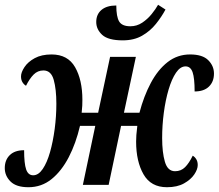

<svg xmlns="http://www.w3.org/2000/svg" viewBox="-36 -774 916 804"><path d="M83 10Q32 10 8 -14Q-16 -38 -16 -70Q-16 -104 5 -124.5Q26 -145 65 -145Q65 -89 73.5 -64.5Q82 -40 103 -40Q125 -40 143 -66.5Q161 -93 173.5 -137Q186 -181 193 -234Q200 -287 200 -340Q200 -400 189 -439.5Q178 -479 146 -479Q122 -479 105 -462Q88 -445 73 -415Q65 -419 58.5 -429Q52 -439 52 -454Q52 -471 66.5 -493Q81 -515 109.5 -530.5Q138 -546 180 -546Q248 -546 278.5 -492.5Q309 -439 309 -356Q309 -344 308.5 -332Q308 -320 306 -302H375L425 -536H533L483 -302H548Q566 -371 595.5 -426.5Q625 -482 666 -514Q707 -546 760 -546Q812 -546 836 -522Q860 -498 860 -466Q860 -432 839 -411.5Q818 -391 779 -391Q779 -447 770.5 -471.5Q762 -496 741 -496Q719 -496 701 -469.5Q683 -443 670 -399Q657 -355 650 -302Q643 -249 643 -196Q643 -136 654.5 -96.5Q666 -57 697 -57Q722 -57 739 -74Q756 -91 771 -122Q780 -117 786 -107Q792 -97 792 -83Q792 -65 777.5 -43.5Q763 -22 734.5 -6Q706 10 663 10Q596 10 565 -44Q534 -98 534 -181Q534 -195 535 -208.5Q536 -222 539 -247H471L419 0H311L363 -247H299Q282 -174 252 -116Q222 -58 180 -24Q138 10 83 10ZM478 -605Q417 -605 392 -628Q367 -651 367 -682Q367 -714 389 -732.5Q411 -751 451 -751Q451 -704 463 -684Q475 -664 510 -664Q537 -664 559.5 -679Q582 -694 599 -715Q616 -736 626 -754L657 -734Q641 -704 617 -674Q593 -644 559 -624.5Q525 -605 478 -605Z"/></svg>

Font: Noto Serif ExtraCondensed SemiBold
Style: Italic
Weight: 600
Width: 2
Italic angle: -12°
Designer: Monotype Design Team
Foundry: Monotype Imaging Inc.
Version: Version 2.013